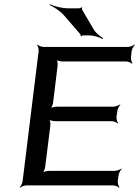

<svg xmlns="http://www.w3.org/2000/svg" viewBox="-20 -869 652 900"><path d="M532 -20 536 -48C537 -57 545 -72 550 -77L549 -79C543 -74 527 -68 518 -68H209C200 -68 183 -64 177 -59L179 -57C185 -62 191 -79 192 -88L216 -281C217 -290 215 -307 210 -312L208 -310C212 -305 229 -301 238 -301H504C513 -301 527 -295 532 -290L534 -292C529 -297 525 -312 526 -321L530 -349C531 -358 539 -373 544 -378L543 -380C537 -375 521 -369 512 -369H246C237 -369 220 -365 214 -360L216 -358C222 -363 228 -380 229 -389L250 -561C251 -570 249 -587 245 -592L242 -590C247 -585 263 -581 272 -581H571C580 -581 595 -575 599 -570L601 -572C597 -577 593 -592 594 -601L597 -629C598 -638 606 -653 612 -658L610 -660C604 -655 589 -649 580 -649H184C175 -649 160 -655 156 -660L154 -658C158 -653 162 -638 161 -629L86 -20C85 -11 78 4 72 9L74 11C79 6 95 0 104 0H510C519 0 533 6 538 11L540 9C536 4 531 -11 532 -20ZM418 -733 366 -822C364 -824 364 -831 365 -833L362 -835C360 -833 354 -830 351 -830H300C270 -830 233 -840 214 -849L213 -845C232 -837 263 -817 281 -796L356 -709C358 -707 359 -702 358 -701L362 -699C362 -701 367 -703 369 -703H398C420 -703 448 -694 461 -686L464 -690C451 -697 428 -715 418 -733Z"/></svg>

Font: Gamestation Storm Oblique 
Style: Italic
Weight: 400
Designer: Jonas Hecksher
Foundry: Jonas Hecksher, Playtypeª, e-types AS
Version: Version 1.003